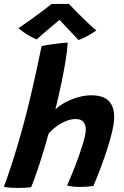

<svg xmlns="http://www.w3.org/2000/svg" viewBox="-44 -936 626 967"><path d="M113 7Q102 8.5 83.5 9.5Q65 10.5 45 10.5Q22.5 10.5 3 8.8Q-16.5 7 -24.5 4Q-12 -28 4.8 -78Q21.5 -128 40.2 -190Q59 -252 77 -319.5Q95 -386.5 111 -455Q127 -523.5 141 -587.2Q155 -651 165.5 -704Q169.5 -705.5 186.8 -708.2Q204 -711 226 -714Q248 -717 267.8 -719.2Q287.5 -721.5 297 -721.5Q295 -684 286.5 -631Q278 -578 264.8 -515.2Q251.5 -452.5 235 -385Q255.5 -404.5 285.2 -420.5Q315 -436.5 349 -446.2Q383 -456 415 -456Q475.5 -456 503.2 -428.2Q531 -400.5 531 -347Q531 -317 520.8 -273.2Q510.5 -229.5 494.5 -180.5Q478.5 -131.5 460.5 -84.2Q442.5 -37 426.5 0.5Q410.5 3 393.5 4.2Q376.5 5.5 359.5 5.5Q322.5 5.5 294 -1Q306 -28.5 322 -68.2Q338 -108 353 -150Q368 -192 378 -228Q388 -264 388 -284.5Q388 -308 375.8 -322.2Q363.5 -336.5 337.5 -336.5Q316.5 -336.5 296 -329.2Q275.5 -322 257.2 -310.8Q239 -299.5 224.5 -286.8Q210 -274 201 -263.5Q190 -224 178 -183.8Q166 -143.5 154 -106.8Q142 -70 131.2 -40.5Q120.5 -11 113 7ZM303 -916.5Q322 -896 348.2 -869.8Q374.5 -843.5 399.8 -819.5Q425 -795.5 441 -782.5Q418.5 -766.5 394.5 -753.8Q370.5 -741 351.5 -734.5Q339 -747.5 323.8 -763.5Q308.5 -779.5 293.5 -795.5Q278.5 -811.5 267 -824Q255.5 -836.5 251 -842H264Q259 -838 245 -826.8Q231 -815.5 212.8 -800Q194.5 -784.5 175.5 -768.2Q156.5 -752 141 -737.5Q129.5 -741.5 112 -751Q94.5 -760.5 77.5 -772.2Q60.5 -784 49 -794Q79 -814 114 -839.2Q149 -864.5 177.2 -886Q205.5 -907.5 215.5 -916Q223 -916 240.2 -916Q257.5 -916 275.5 -916.2Q293.5 -916.5 303 -916.5Z"/></svg>

Font: Grandstander Thin SemiBold
Style: Italic
Weight: 600
Italic angle: -15°
Version: Version 1.200